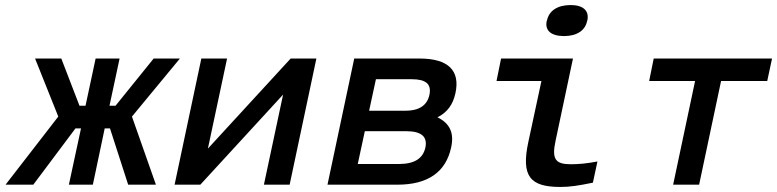

<svg xmlns="http://www.w3.org/2000/svg" viewBox="-20 -732 3080 761"><path d="M359 -500 319 -313H295L223 -500H119L211 -270L2 0H112L279 -223H301L253 0H348L395 -223H416L488 0H598L503 -270L693 -500H589L438 -313H414L454 -500Z M672 0H774L1102 -357L1026 0H1128L1234 -500H1132L804 -143L880 -500H778Z M1278 0H1555C1676 0 1747 -50 1768 -147C1781 -205 1763 -243 1714 -267C1753 -287 1775 -317 1785 -362C1805 -453 1756 -500 1643 -500H1384ZM1398 -82 1426 -212H1589C1650 -212 1675 -191 1666 -147C1656 -103 1622 -82 1561 -82ZM1443 -293 1470 -418H1612C1668 -418 1691 -399 1682 -356C1673 -314 1641 -293 1586 -293Z M2243 -81C2182 -81 2166 -100 2182 -174L2251 -500H1966L1948 -411H2126L2074 -169C2045 -33 2081 9 2201 9C2239 9 2272 4 2330 -8L2348 -92C2307 -84 2273 -81 2243 -81ZM2147 -649C2139 -612 2163 -589 2216 -589C2267 -589 2300 -612 2307 -649L2308 -651C2316 -689 2292 -712 2242 -712C2189 -712 2156 -689 2148 -651Z M2648 0H2751L2838 -411H3021L3040 -500H2571L2553 -411H2735Z"/></svg>

Font: LT Wave Mono Medium
Style: Italic
Weight: 500
Designer: Daniel Lyons
Version: Version 2.5 (Glyphs App)